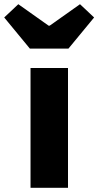

<svg xmlns="http://www.w3.org/2000/svg" viewBox="-73 -892 467 912"><path d="M72 0H250V-569H72ZM69 -661H252L374 -809L307 -872L163 -770H158L14 -872L-53 -809Z"/></svg>

Font: Noto Sans JP Black
Style: Regular
Weight: 900
Designer: Ryoko NISHIZUKA 西塚涼子 (kana, bopomofo & ideographs); Paul D. Hunt (Latin, Greek & Cyrillic); Sandoll Communications 산돌커뮤니
Foundry: Adobe
Version: Version 2.002;hotconv 1.0.116;makeotfexe 2.5.65601